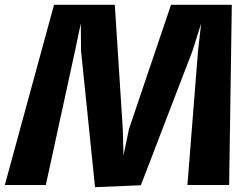

<svg xmlns="http://www.w3.org/2000/svg" viewBox="-35 -767 1026 796"><path d="M359 9 301 -556 300 -670 276 -556 155 0H-15L189 -747H441L474 -233L477 -123L500 -233L674 -747H926L915 0H742L786 -556L799 -670L763 -556L549 1Z"/></svg>

Font: Merriweather Sans ExtraBold
Style: Italic
Weight: 800
Italic angle: -7.5°
Designer: Eben Sorkin
Foundry: Eben Sorkin
Version: Version 2.001; ttfautohint (v1.8.3)